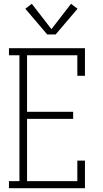

<svg xmlns="http://www.w3.org/2000/svg" viewBox="-20 -988 540 1008"><path d="M27 0V-37H82V-698H27V-735H426V-590H386V-698H122V-401H364V-364H122V-37H386V-145H426V0ZM228 -807 113 -942 147 -968 250 -835 353 -968 387 -942 272 -807Z"/></svg>

Font: Iosevka Slab Extralight
Style: Regular
Weight: 200
Monospace: yes
Designer: Belleve Invis
Foundry: Belleve Invis
Version: Version 11.1.1; ttfautohint (v1.8.3)